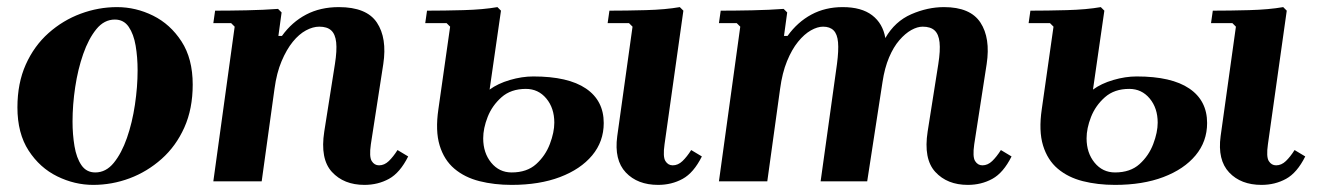

<svg xmlns="http://www.w3.org/2000/svg" viewBox="-20 -510 3710 540"><path d="M309 -490Q362 -490 410.5 -466Q459 -442 490.5 -393.5Q522 -345 522 -272Q522 -204 498.5 -151.5Q475 -99 434.5 -63Q394 -27 344.5 -8.5Q295 10 242 10Q190 10 141 -14Q92 -38 60.5 -86.5Q29 -135 29 -208Q29 -276 52.5 -328.5Q76 -381 116.5 -417Q157 -453 207 -471.5Q257 -490 309 -490ZM248 -25Q278 -25 300 -52Q322 -79 337 -122Q352 -165 359.5 -215.5Q367 -266 367 -312Q367 -349 361.5 -381.5Q356 -414 342 -434.5Q328 -455 303 -455Q273 -455 251 -428Q229 -401 214 -358Q199 -315 191.5 -265Q184 -215 184 -168Q184 -132 189.5 -99Q195 -66 209 -45.5Q223 -25 248 -25Z M1098 -88 1128 -70Q1105 -24 1074 -7Q1043 10 1005 10Q947 10 913.5 -26.5Q880 -63 892 -140L922 -330Q928 -368 925.5 -391Q923 -414 911.5 -424.5Q900 -435 878 -435Q860 -435 840.5 -424.5Q821 -414 803.5 -392.5Q786 -371 772 -338Q758 -305 752 -260L716 0H580L640 -435L630 -445H580L585 -480Q624 -480 673 -481Q722 -482 762 -485L772 -475L763 -409H773Q801 -448 841 -469Q881 -490 933 -490Q1011 -490 1040 -446.5Q1069 -403 1058 -330L1023 -104Q1018 -69 1025.5 -57Q1033 -45 1046 -45Q1061 -45 1073.5 -57Q1086 -69 1098 -88Z M1419 10Q1370 10 1328.5 -0.5Q1287 -11 1258 -35.5Q1229 -60 1216.5 -101Q1204 -142 1213 -203L1246 -435L1236 -445H1176L1181 -480Q1228 -480 1283.5 -481.5Q1339 -483 1379 -490L1389 -480L1357 -258Q1380 -275 1414 -285Q1448 -295 1480 -295Q1578 -295 1628 -261Q1678 -227 1678 -164Q1678 -112 1645.5 -73Q1613 -34 1555 -12Q1497 10 1419 10ZM1419 -25Q1462 -25 1488 -48.5Q1514 -72 1526.5 -105Q1539 -138 1539 -165Q1539 -206 1516.5 -233Q1494 -260 1459 -260Q1417 -260 1390.5 -236.5Q1364 -213 1351.5 -181Q1339 -149 1339 -121Q1339 -80 1361.5 -52.5Q1384 -25 1419 -25ZM1924 -88 1954 -70Q1931 -24 1900 -7Q1869 10 1831 10Q1773 10 1740 -25Q1707 -60 1716 -127L1759 -435L1749 -445H1689L1694 -480Q1741 -480 1796.5 -481.5Q1852 -483 1892 -490L1902 -480L1849 -104Q1844 -69 1851.5 -57Q1859 -45 1872 -45Q1887 -45 1899.5 -57Q1912 -69 1924 -88Z M2795 -88 2825 -70Q2802 -24 2771 -7Q2740 10 2702 10Q2644 10 2610.5 -26.5Q2577 -63 2589 -140L2619 -330Q2625 -368 2622.5 -391Q2620 -414 2608.5 -424.5Q2597 -435 2575 -435Q2560 -435 2543 -425.5Q2526 -416 2509.5 -397Q2493 -378 2480.5 -348.5Q2468 -319 2462 -279L2419 0H2288L2334 -330Q2339 -368 2337 -391Q2335 -414 2324.5 -424.5Q2314 -435 2295 -435Q2279 -435 2260.5 -424.5Q2242 -414 2224.5 -392.5Q2207 -371 2193.5 -338Q2180 -305 2174 -260L2138 0H2002L2062 -435L2052 -445H2002L2007 -480Q2046 -480 2095 -481Q2144 -482 2184 -485L2194 -475L2185 -409H2195Q2223 -448 2262 -469Q2301 -490 2350 -490Q2403 -490 2433 -467Q2463 -444 2470 -403Q2497 -450 2543 -470Q2589 -490 2635 -490Q2709 -490 2737.5 -446.5Q2766 -403 2755 -330L2720 -104Q2715 -69 2722.5 -57Q2730 -45 2743 -45Q2758 -45 2770.5 -57Q2783 -69 2795 -88Z M3116 10Q3067 10 3025.5 -0.5Q2984 -11 2955 -35.5Q2926 -60 2913.5 -101Q2901 -142 2910 -203L2943 -435L2933 -445H2873L2878 -480Q2925 -480 2980.5 -481.5Q3036 -483 3076 -490L3086 -480L3054 -258Q3077 -275 3111 -285Q3145 -295 3177 -295Q3275 -295 3325 -261Q3375 -227 3375 -164Q3375 -112 3342.5 -73Q3310 -34 3252 -12Q3194 10 3116 10ZM3116 -25Q3159 -25 3185 -48.5Q3211 -72 3223.5 -105Q3236 -138 3236 -165Q3236 -206 3213.5 -233Q3191 -260 3156 -260Q3114 -260 3087.5 -236.5Q3061 -213 3048.5 -181Q3036 -149 3036 -121Q3036 -80 3058.5 -52.5Q3081 -25 3116 -25ZM3621 -88 3651 -70Q3628 -24 3597 -7Q3566 10 3528 10Q3470 10 3437 -25Q3404 -60 3413 -127L3456 -435L3446 -445H3386L3391 -480Q3438 -480 3493.5 -481.5Q3549 -483 3589 -490L3599 -480L3546 -104Q3541 -69 3548.5 -57Q3556 -45 3569 -45Q3584 -45 3596.5 -57Q3609 -69 3621 -88Z"/></svg>

Font: Brygada 1918
Style: Italic
Weight: 400
Italic angle: -8°
Designer: Mateusz Machalski | Borys Kosmynka | Przemek Hoffer
Foundry: NIEPODLEGLA 2018
Version: Version 3.006